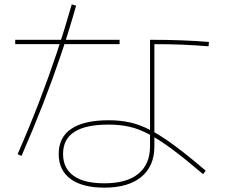

<svg xmlns="http://www.w3.org/2000/svg" viewBox="-20 -828 1040 883"><path d="M460 35Q359 35 304.5 -5Q250 -45 250 -120Q250 -197 308.5 -236Q367 -275 480 -275Q532 -275 577.5 -265Q623 -255 672 -229.5Q721 -204 782 -159Q843 -114 926 -43L914 -27Q832 -97 772 -141.5Q712 -186 664.5 -211Q617 -236 573.5 -245.5Q530 -255 480 -255Q374 -255 322 -221.5Q270 -188 270 -120Q270 -54 318.5 -19.5Q367 15 460 15Q563 15 616.5 -29Q670 -73 670 -155V-645Q751 -645 815.5 -642.5Q880 -640 941 -635L939 -615Q879 -620 820 -622.5Q761 -625 680 -625L690 -635V-155Q690 -64 630 -14.5Q570 35 460 35ZM61 -119Q116 -245 160 -359.5Q204 -474 241 -584.5Q278 -695 310 -808L330 -802Q298 -688 260.5 -577Q223 -466 178.5 -351.5Q134 -237 79 -111ZM50 -625V-645H530V-625Z"/></svg>

Font: M PLUS 1 Thin
Style: Regular
Weight: 100
Designer: Coji Morishita
Foundry: UNDERFOREST DESIGN
Version: Version 1.001